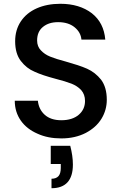

<svg xmlns="http://www.w3.org/2000/svg" viewBox="-20 -724 644 1014"><path d="M304 7C304 7 304 7 304 7C353 7 396 -3 433 -22C469 -41 497 -66 516 -97C535 -128 544 -162 544 -197C544 -197 544 -197 544 -197C544 -241 534 -276 514 -303C493 -329 469 -348 440 -361C411 -374 373 -386 327 -399C327 -399 327 -399 327 -399C292 -408 265 -417 245 -425C225 -433 209 -444 196 -458C183 -471 176 -489 176 -510C176 -510 176 -510 176 -510C176 -541 186 -565 207 -582C228 -599 254 -607 287 -607C287 -607 287 -607 287 -607C323 -607 352 -598 374 -580C396 -562 408 -540 410 -515C410 -515 536 -515 536 -515C536 -515 536 -515 536 -515C531 -574 508 -620 465 -654C422 -687 366 -704 299 -704C299 -704 299 -704 299 -704C252 -704 210 -696 174 -680C138 -664 110 -641 90 -611C70 -581 60 -546 60 -506C60 -506 60 -506 60 -506C60 -463 70 -428 90 -402C110 -376 134 -357 163 -345C191 -332 228 -320 273 -308C273 -308 273 -308 273 -308C309 -299 337 -290 358 -282C378 -274 395 -263 409 -248C422 -233 429 -214 429 -191C429 -191 429 -191 429 -191C429 -161 418 -137 396 -118C374 -99 343 -89 304 -89C304 -89 304 -89 304 -89C266 -89 237 -99 216 -118C195 -137 183 -162 180 -192C180 -192 58 -192 58 -192C58 -192 58 -192 58 -192C58 -152 69 -117 90 -87C111 -57 141 -34 178 -18C215 -1 257 7 304 7ZM351 46C351 46 248 46 248 46C248 46 248 142 248 142C248 142 301 142 301 142C301 142 301 163 301 163C301 163 301 163 301 163C301 182 297 197 289 206C281 215 269 220 252 220C252 220 252 270 252 270C252 270 252 270 252 270C327 270 365 228 365 145C365 145 365 145 365 145C365 114 360 81 351 46Z"/></svg>

Font: Girnar Poppins
Style: Medium
Weight: 500
Designer: Ninad Kale (Devanagari), Jonny Pinhorn (Latin)
Foundry: Indian Type Foundry
Version: ""